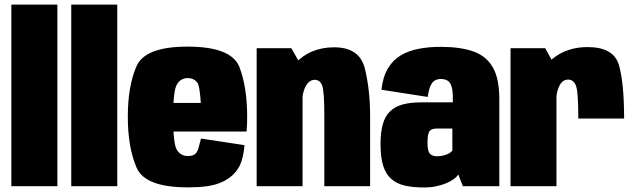

<svg xmlns="http://www.w3.org/2000/svg" viewBox="-20 -805 2748 830"><path d="M29 0H228V-785H29Z M288 0H487V-785H288Z M792.5 5V-130.5Q762.5 -130.5 746 -155Q728.5 -178 728.5 -299.5Q728.5 -415.5 745.5 -441Q762 -467.5 791 -467.5Q821 -467.5 835.5 -444Q844 -424.5 848 -360H712V-236.5H1046Q1048.5 -265.5 1048.5 -299.5Q1048.5 -429 1014.5 -516.5Q979 -603.5 790.5 -603.5Q606 -603.5 569.5 -517.5Q532.5 -431.5 532.5 -300Q532.5 -169 570 -81.5Q605.5 5 792.5 5ZM792.5 -130.5V5Q884 5 930 -14Q976 -32 1003 -67.5Q1030.5 -102 1037 -177.5L849 -206Q842.5 -179.5 837 -161.5Q831 -144 820.5 -137Q810.5 -130.5 792.5 -130.5Z M1089.5 0H1288V-511L1239.5 -596.5H1089.5ZM1382 0H1580V-301.5Q1580 -417 1557.2 -508.8Q1534.5 -600.5 1424.5 -600.5Q1319.5 -600.5 1253.2 -528.2Q1187 -456 1187 -361L1284.5 -338Q1284.5 -398.5 1300 -429.2Q1315.5 -460 1340.5 -460Q1363.5 -460 1372.8 -435Q1382 -410 1382 -306Z M1815 5.5Q1841 5.5 1864.8 0.5Q1888.5 -4.5 1908 -12.5Q1927.5 -20.5 1941.2 -30.5Q1955 -40.5 1961 -51L1981 0H2138.5V-377Q2138.5 -465.5 2110.2 -514.2Q2082 -563 2025.8 -582.8Q1969.5 -602.5 1884.5 -602.5Q1834 -602.5 1790 -594Q1746 -585.5 1712.2 -565.5Q1678.5 -545.5 1656.8 -509Q1635 -472.5 1629 -417L1829 -386Q1833.5 -419 1841.8 -435.8Q1850 -452.5 1861.2 -458Q1872.5 -463.5 1885 -463.5Q1902 -463.5 1913.5 -457.2Q1925 -451 1931.2 -433.5Q1937.5 -416 1937.5 -382V-362.5H1800Q1753.5 -362.5 1720.2 -353.2Q1687 -344 1665.8 -323.2Q1644.5 -302.5 1634.8 -267.8Q1625 -233 1625 -181Q1625 -124 1636.8 -87.5Q1648.5 -51 1672.5 -30.5Q1696.5 -10 1731.8 -2.2Q1767 5.5 1815 5.5ZM1869 -129.5Q1859.5 -129.5 1851.8 -132Q1844 -134.5 1838.5 -140.5Q1833 -146.5 1830.5 -158.2Q1828 -170 1828 -190Q1828 -210.5 1830.8 -222.8Q1833.5 -235 1839 -240.5Q1844.5 -246 1853 -247.8Q1861.5 -249.5 1872 -249.5H1935.5V-154Q1930.5 -147 1919.5 -141.2Q1908.5 -135.5 1895.2 -132.5Q1882 -129.5 1869 -129.5Z M2480 -292.5H2678Q2678 -444.5 2655.8 -523Q2633.5 -601.5 2520 -601.5Q2431.5 -601.5 2370.2 -552.2Q2309 -503 2309 -400.5L2385 -375.5Q2385 -407.5 2398.2 -434.2Q2411.5 -461 2436 -461Q2458 -461 2469 -436.8Q2480 -412.5 2480 -292.5ZM2187 0H2385.5V-509L2337 -596.5H2187Z"/></svg>

Font: Anybody Condensed Black
Style: Regular
Weight: 900
Width: 3
Designer: Tyler Finck
Foundry: Etcetera Type Company
Version: Version 1.113;gftools[0.9.25]